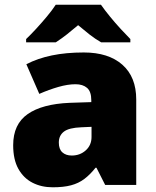

<svg xmlns="http://www.w3.org/2000/svg" viewBox="-20 -786 663 816"><path d="M336 -563Q441 -563 500 -511Q559 -459 559 -363V0H427L390 -73H386Q363 -44 338.5 -25.5Q314 -7 282 1.5Q250 10 204 10Q156 10 118 -9.5Q80 -29 58 -68.5Q36 -108 36 -169Q36 -258 97.5 -301Q159 -344 276 -349L368 -352V-360Q368 -397 350 -412.5Q332 -428 301 -428Q268 -428 228 -416.5Q188 -405 147 -387L92 -513Q140 -538 200.5 -550.5Q261 -563 336 -563ZM325 -245Q273 -243 251.5 -226.5Q230 -210 230 -180Q230 -152 245 -138.5Q260 -125 285 -125Q320 -125 344.5 -147Q369 -169 369 -204V-247ZM409 -766Q425 -743 447.5 -715.5Q470 -688 493.5 -662.5Q517 -637 534 -620V-606H410Q384 -621 361 -639Q338 -657 312 -679Q286 -657 264.5 -640Q243 -623 217 -606H91V-620Q110 -638 133.5 -663.5Q157 -689 179.5 -716Q202 -743 217 -766Z"/></svg>

Font: Noto Sans Thai Black
Style: Regular
Weight: 900
Version: Version 2.001